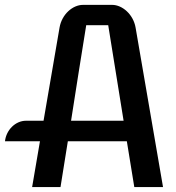

<svg xmlns="http://www.w3.org/2000/svg" viewBox="-28 -760 714 780"><path d="M102.5 0H217.8L247.6 -186H487.3L517.6 0H634.3L522.9 -647.5C513.7 -701.7 468.8 -740.2 427.7 -740.2H309.1C267.1 -740.2 223.1 -701.7 213.9 -647.9L148.9 -269.5H77.6C34.7 -269.5 -2.9 -231.9 -7.8 -186H134.3ZM260.7 -269.5C281.2 -400.4 301.8 -532.2 322.3 -657.7H411.6L474.1 -269.5Z"/></svg>

Font: Atomic Age
Style: Regular
Weight: 400
Designer: James Grieshaber
Foundry: James Grieshaber
Version: Version 1.002